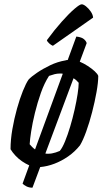

<svg xmlns="http://www.w3.org/2000/svg" viewBox="-20 -778 502 893"><path d="M131 95Q115 95 102.5 88.5Q90 82 85 76L116 -9Q100 -16 83 -27.5Q66 -39 52 -54Q38 -69 29 -84Q29 -128 37.5 -177Q46 -226 59 -272.5Q72 -319 86.5 -355Q101 -391 113 -408Q125 -421 152 -439.5Q179 -458 213.5 -474.5Q248 -491 284 -497Q287 -498 289.5 -498.5Q292 -499 295 -499Q305 -526 315 -553.5Q325 -581 335 -608Q361 -605 371.5 -595Q382 -585 383 -577L351 -491Q370 -483 388.5 -471Q407 -459 420.5 -446.5Q434 -434 437 -425Q437 -395 429 -350Q421 -305 408.5 -256.5Q396 -208 381 -166.5Q366 -125 352 -102Q328 -72 297 -50.5Q266 -29 233 -16.5Q200 -4 167 -1ZM143 -83 272 -435Q269 -436 265.5 -436Q262 -436 259 -436Q246 -436 234 -433Q222 -430 208 -425Q186 -391 170 -345.5Q154 -300 142.5 -253Q131 -206 125 -167Q119 -128 118 -107Q123 -101 129.5 -94.5Q136 -88 143 -83ZM191 -64Q194 -63 197.5 -63Q201 -63 205 -63Q213 -63 221.5 -64.5Q230 -66 239.5 -69Q249 -72 258 -76Q270 -90 282.5 -120.5Q295 -151 306.5 -189.5Q318 -228 327 -268Q336 -308 341 -341Q346 -374 346 -393Q341 -399 335 -404.5Q329 -410 322 -414ZM226 -565Q218 -568 209 -576Q200 -584 198 -591Q234 -640 267.5 -677.5Q301 -715 326 -736.5Q351 -758 360 -758Q368 -758 380 -748.5Q392 -739 402 -724.5Q412 -710 413 -696Z"/></svg>

Font: Texturina 12pt Medium
Style: Italic
Weight: 500
Italic angle: -11°
Designer: Guillermo Torres Carreño
Foundry: Omnibus-Type
Version: Version 1.002